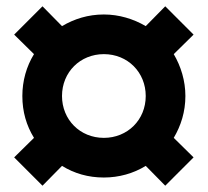

<svg xmlns="http://www.w3.org/2000/svg" viewBox="-20 -655 660 610"><path d="M88 -217 25 -155 115 -65 177 -128C216 -104 260 -91 310 -91C358 -91 404 -104 443 -128L505 -65L595 -155L532 -217C555 -256 569 -300 569 -350C569 -398 555 -444 532 -483L595 -545L505 -635L443 -572C404 -595 358 -609 310 -609C260 -609 216 -595 177 -572L115 -635L25 -545L88 -483C64 -444 51 -398 51 -350C51 -300 64 -256 88 -217ZM310 -217C234 -217 177 -275 177 -350C177 -426 235 -483 310 -483C386 -483 443 -425 443 -350C443 -274 385 -217 310 -217Z"/></svg>

Font: Kalas SG
Style: Bold
Weight: 700
Designer: Kalas
Foundry: Kalas
Version: Version 2.000;FEAKit 1.0